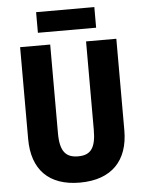

<svg xmlns="http://www.w3.org/2000/svg" viewBox="-60 -986 751 992"><g transform="rotate(-5 316.0 -489.5)"><path d="M467 -938H165V-831H467ZM566 -290V-765H409V-306C409 -211 381 -177 317 -177C255 -177 223 -208 223 -305V-765H67V-289C67 -129 154 -41 314 -41C480 -41 566 -134 566 -290Z"/></g></svg>

Font: Noto Sans Tamil UI Condensed ExtraBold
Style: Regular
Weight: 800
Width: 3
Designer: Jelle Bosma - Monotype Design Team
Foundry: Monotype Imaging Inc.
Version: Version 2.004